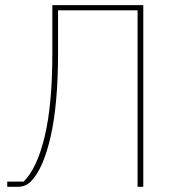

<svg xmlns="http://www.w3.org/2000/svg" viewBox="-20 -718 679 738"><path d="M7.8 0V-20H70.8Q121.6 -69.3 151.4 -191.9Q181.2 -314.5 181.2 -513.2V-698.2H530.8V0H508.8V-678.2H203.1V-513.2Q203.1 -317.9 174.6 -192.9Q146 -67.9 98.1 -20Q78.1 0 48.8 0Z"/></svg>

Font: Anuphan Thin
Style: Regular
Weight: 250
Designer: Mike Abbink, Paul van der Laan, Pieter van Rosmalen, Mint Tantisuwanna
Foundry: Bold Monday; Cadson Demak
Version: Version 3.002;hotconv 1.0.109;makeotfexe 2.5.65596